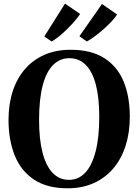

<svg xmlns="http://www.w3.org/2000/svg" viewBox="-20 -1027 763 1059"><path d="M356 11.5Q242 12.5 169 -35.5Q96 -83.5 61.5 -168.8Q27 -254 27 -365.5Q27 -452.5 50.2 -523.8Q73.5 -595 118 -646.2Q162.5 -697.5 225.8 -725Q289 -752.5 369.5 -752.5Q483 -752.5 555.2 -706.5Q627.5 -660.5 661.8 -577.5Q696 -494.5 696 -383Q696 -296 673 -223.8Q650 -151.5 605.8 -99Q561.5 -46.5 498.5 -17.8Q435.5 11 356 11.5ZM361 -35Q412.5 -35 449.8 -74.2Q487 -113.5 507.2 -191Q527.5 -268.5 527.5 -383Q527.5 -487.5 508.8 -559.5Q490 -631.5 453.2 -668.8Q416.5 -706 362.5 -706Q310.5 -706 273 -668.8Q235.5 -631.5 215.5 -555.8Q195.5 -480 195.5 -365.5Q195.5 -260.5 214.2 -186.8Q233 -113 269.8 -74Q306.5 -35 361 -35ZM458.5 -798.5 418 -827 542.5 -1005 626 -947Q614 -928.5 593.8 -907Q573.5 -885.5 549.5 -864.5Q525.5 -843.5 501.8 -826Q478 -808.5 459.5 -798.5ZM264 -798.5 224.5 -826 338.5 -1007 422 -950Q406 -925.5 378.8 -895.8Q351.5 -866 321.2 -839.5Q291 -813 265 -798.5Z"/></svg>

Font: Merriweather 72pt
Style: Bold
Weight: 700
Version: Version 2.100